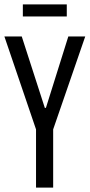

<svg xmlns="http://www.w3.org/2000/svg" viewBox="-21 -854 408 874"><path d="M143 0V-265L-1 -688H78L183 -363H188L290 -688H367L221 -265V0ZM83 -779V-834H283V-779Z"/></svg>

Font: Saira ExtraCondensed Medium
Style: Regular
Weight: 500
Width: 2
Designer: Hector Gatti with collaboration of the Omnibus-Type team
Foundry: Omnibus-Type
Version: Version 1.101